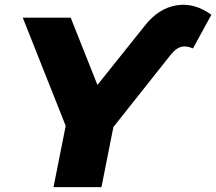

<svg xmlns="http://www.w3.org/2000/svg" viewBox="-20 -773 893 793"><path d="M201 0 260 -297 282 -176 74 -700H272L423 -320L300 -319L579 -668Q635 -739 709 -751Q783 -763 853 -712L777 -573Q749 -585 728 -579.5Q707 -574 686 -548L391 -176L458 -297L399 0Z"/></svg>

Font: Montserrat Thin ExtraBold
Style: Italic
Weight: 800
Italic angle: -11.3°
Version: Version 9.000